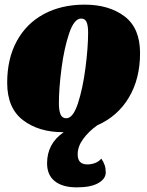

<svg xmlns="http://www.w3.org/2000/svg" viewBox="-20 -550 634 828"><path d="M315 115Q315 138 325.5 148.5Q336 159 357 159Q374 159 390 153Q406 147 417 134Q427 149 431.5 162.5Q436 176 436 194Q436 221 404 239.5Q372 258 311 258Q250 258 216.5 231.5Q183 205 183 154Q183 69 255 20H251Q147 20 79 -32Q11 -84 11 -193Q11 -297 52.5 -373Q94 -449 169.5 -489.5Q245 -530 345 -530Q450 -530 517 -479.5Q584 -429 584 -321Q584 -210 535.5 -129Q487 -48 400 -10Q362 17 338.5 49.5Q315 82 315 115ZM266 -40Q295 -40 316 -104Q337 -168 348.5 -256.5Q360 -345 360 -410Q360 -439 353.5 -454.5Q347 -470 330 -470Q300 -470 278.5 -407Q257 -344 245.5 -257Q234 -170 234 -104Q234 -74 241 -57Q248 -40 266 -40Z"/></svg>

Font: Sansita Black Italic
Style: Regular
Weight: 900
Italic angle: -11°
Designer: Pablo Cosgaya
Foundry: Omnibus-Type
Version: Version 1.006